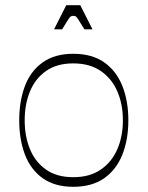

<svg xmlns="http://www.w3.org/2000/svg" viewBox="-20 -703 568 739"><path d="M262 16Q191 16 144.5 -17Q98 -50 76 -108Q54 -166 54 -240Q54 -314 76 -372Q98 -430 144.5 -463Q191 -496 262 -496Q334 -496 381 -463Q428 -430 451 -372Q474 -314 474 -240Q474 -166 451 -108Q428 -50 381 -17Q334 16 262 16ZM262 -21Q325 -21 367.5 -50Q410 -79 431.5 -128.5Q453 -178 453 -240Q453 -302 431.5 -351.5Q410 -401 367.5 -430Q325 -459 262 -459Q199 -459 157.5 -430Q116 -401 95.5 -351.5Q75 -302 75 -240Q75 -178 95.5 -128.5Q116 -79 157.5 -50Q199 -21 262 -21ZM188 -590 235 -683H289L336 -590H305Q289 -616 282 -627Q275 -638 271.5 -640Q268 -642 262 -642Q257 -642 253 -640Q249 -638 242 -627Q235 -616 219 -590Z"/></svg>

Font: Ojuju ExtraLight
Style: Regular
Weight: 200
Designer: Chisaokwu Joboson, Mirko Velimirovic
Foundry: Udi Foundry
Version: Version 1.000